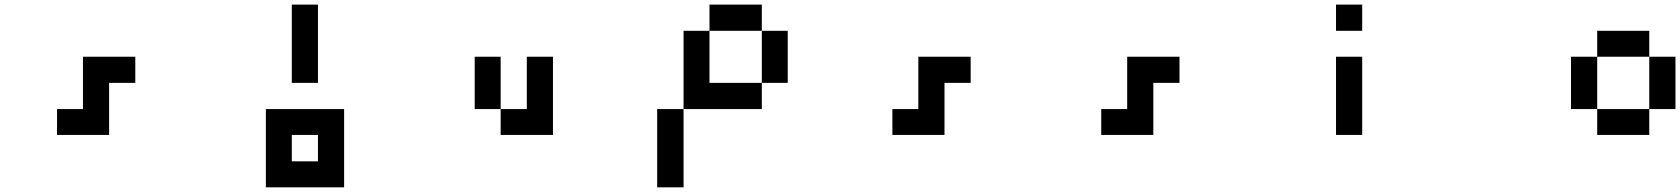

<svg xmlns="http://www.w3.org/2000/svg" viewBox="-20 -797 7149 817"><path d="M222.7 -222.7Q222.7 -250 222.7 -333Q250 -333 333 -333Q333 -388.7 333 -555.7Q388.7 -555.7 555.7 -555.7Q555.7 -527.3 555.7 -444.3Q527.3 -444.3 444.3 -444.3Q444.3 -388.7 444.3 -222.7Q388.7 -222.7 222.7 -222.7Z M1333 -110.4Q1333 -138.7 1333 -222.7Q1304.7 -222.7 1221.7 -222.7Q1221.7 -194.3 1221.7 -110.4Q1249 -110.4 1333 -110.4ZM1111.3 0Q1111.3 -83 1111.3 -333Q1194.3 -333 1444.3 -333Q1444.3 -250 1444.3 0Q1360.4 0 1111.3 0ZM1221.7 -444.3Q1221.7 -527.3 1221.7 -777.3Q1249 -777.3 1333 -777.3Q1333 -694.3 1333 -444.3Q1304.7 -444.3 1221.7 -444.3Z M2000 -333Q2000 -388.7 2000 -555.7Q2027.3 -555.7 2110.4 -555.7Q2110.4 -500 2110.4 -333Q2083 -333 2000 -333ZM2110.4 -222.7Q2110.4 -250 2110.4 -333Q2137.7 -333 2221.7 -333Q2221.7 -388.7 2221.7 -555.7Q2249 -555.7 2333 -555.7Q2333 -471.7 2333 -222.7Q2277.3 -222.7 2110.4 -222.7Z M2776.4 0Q2776.4 -83 2776.4 -333Q2804.7 -333 2888.7 -333Q2888.7 -250 2888.7 0Q2860.4 0 2776.4 0ZM2888.7 -333Q2888.7 -416 2888.7 -666Q2916 -666 2999 -666Q2999 -611.3 2999 -444.3Q3054.7 -444.3 3221.7 -444.3Q3221.7 -416 3221.7 -333Q3137.7 -333 2888.7 -333ZM3221.7 -444.3Q3221.7 -500 3221.7 -666Q3249 -666 3332 -666Q3332 -611.3 3332 -444.3Q3304.7 -444.3 3221.7 -444.3ZM2999 -666Q2999 -694.3 2999 -777.3Q3054.7 -777.3 3221.7 -777.3Q3221.7 -750 3221.7 -666Q3166 -666 2999 -666Z M3777.3 -222.7Q3777.3 -250 3777.3 -333Q3804.7 -333 3887.7 -333Q3887.7 -388.7 3887.7 -555.7Q3943.4 -555.7 4110.4 -555.7Q4110.4 -527.3 4110.4 -444.3Q4082 -444.3 3999 -444.3Q3999 -388.7 3999 -222.7Q3943.4 -222.7 3777.3 -222.7Z M4666 -222.7Q4666 -250 4666 -333Q4693.4 -333 4776.4 -333Q4776.4 -388.7 4776.4 -555.7Q4832 -555.7 4999 -555.7Q4999 -527.3 4999 -444.3Q4970.7 -444.3 4887.7 -444.3Q4887.7 -388.7 4887.7 -222.7Q4832 -222.7 4666 -222.7Z M5665 -222.7Q5665 -305.7 5665 -555.7Q5692.4 -555.7 5776.4 -555.7Q5776.4 -471.7 5776.4 -222.7Q5748 -222.7 5665 -222.7ZM5665 -666Q5665 -694.3 5665 -777.3Q5692.4 -777.3 5776.4 -777.3Q5776.4 -750 5776.4 -666Q5748 -666 5665 -666Z M6776.4 -222.7Q6776.4 -250 6776.4 -333Q6831.1 -333 6998 -333Q6998 -305.7 6998 -222.7Q6942.4 -222.7 6776.4 -222.7ZM6665 -333Q6665 -388.7 6665 -555.7Q6692.4 -555.7 6776.4 -555.7Q6776.4 -500 6776.4 -333Q6748 -333 6665 -333ZM6998 -333Q6998 -388.7 6998 -555.7Q7026.4 -555.7 7109.4 -555.7Q7109.4 -500 7109.4 -333Q7082 -333 6998 -333ZM6776.4 -555.7Q6776.4 -583 6776.4 -666Q6831.1 -666 6998 -666Q6998 -638.7 6998 -555.7Q6942.4 -555.7 6776.4 -555.7Z"/></svg>

Font: leko majuna
Style: pona
Weight: 400
Designer: Kelsey Higham
Version: Version 2.0